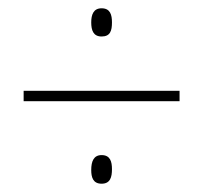

<svg xmlns="http://www.w3.org/2000/svg" viewBox="-20 -584 490 463"><path d="M225 -496C246 -496 250 -510 250 -530C250 -548 246 -564 225 -564C205 -564 200 -548 200 -530C200 -511 205 -496 225 -496ZM37 -340H413V-365H37ZM225 -141C246 -141 250 -157 250 -176C250 -194 246 -210 225 -210C206 -210 200 -195 200 -174C200 -157 204 -141 225 -141Z"/></svg>

Font: Noto Sans Lao Condensed Thin
Style: Regular
Weight: 100
Width: 3
Designer: Monotype Design Team
Foundry: Monotype Imaging Inc.
Version: Version 2.003